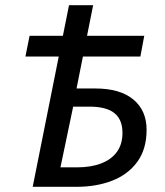

<svg xmlns="http://www.w3.org/2000/svg" viewBox="-20 -720 636 740"><path d="M106 0 246 -700H339L275 -379H347Q443 -379 494 -336.5Q545 -294 545 -220Q545 -145 509 -96Q473 -47 412 -23.5Q351 0 276 0ZM213 -75H277Q330 -75 369.5 -90Q409 -105 430.5 -134.5Q452 -164 452 -208Q452 -259 421 -284Q390 -309 325 -309H262ZM78 -502 94 -582H536L521 -502Z"/></svg>

Font: Source Sans 3 Medium
Style: Italic
Weight: 500
Italic angle: -11°
Designer: Paul D. Hunt
Foundry: Adobe
Version: Version 3.052;hotconv 1.1.0;makeotfexe 2.6.0